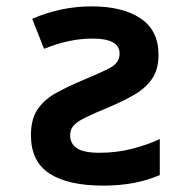

<svg xmlns="http://www.w3.org/2000/svg" viewBox="-20 -572 603 602"><path d="M304 10Q193 10 135 -28Q77 -66 77 -148Q77 -199 98 -229.5Q119 -260 155 -280Q191 -300 236 -319Q294 -343 324.5 -359Q355 -375 355 -404Q355 -451 271 -451Q234 -451 197.5 -443.5Q161 -436 118 -419L81 -513Q170 -552 268 -552Q364 -552 420.5 -514.5Q477 -477 477 -400Q477 -355 457.5 -326Q438 -297 403.5 -276.5Q369 -256 324 -237Q278 -218 251 -205Q224 -192 212 -179.5Q200 -167 200 -148Q200 -121 221.5 -107Q243 -93 292 -93Q347 -93 396 -106Q445 -119 481 -136V-23Q441 -6 397.5 2Q354 10 304 10Z"/></svg>

Font: Noto Sans Mono SemiCondensed SemiBold
Style: Regular
Weight: 600
Width: 4
Designer: Monotype Design Team
Foundry: Monotype Imaging Inc.
Version: Version 2.014; ttfautohint (v1.8.4.7-5d5b)